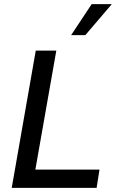

<svg xmlns="http://www.w3.org/2000/svg" viewBox="-20 -914 575 934"><path d="M37 0 154 -668H254L152 -89H464L450 0ZM326 -743 426 -894H524L395 -743Z"/></svg>

Font: Gantari Medium
Style: Italic
Weight: 500
Italic angle: -10°
Designer: Anugrah Pasau
Foundry: Lafontype
Version: Version 1.000